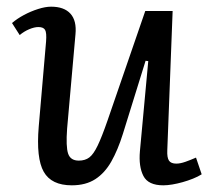

<svg xmlns="http://www.w3.org/2000/svg" viewBox="-20 -541 633 575"><path d="M16 -472Q31 -485 51.5 -496Q72 -507 94 -514Q116 -521 133 -521Q172 -521 191 -500Q210 -479 206 -438L181 -156Q177 -102 184 -81Q191 -60 216 -60Q235 -60 247.5 -69.5Q260 -79 272.5 -105Q285 -131 302 -180L415 -508H497L481 -91Q480 -69 486 -60Q492 -51 508 -51Q520 -51 535.5 -56.5Q551 -62 567 -69L584 -19Q573 -12 558 -6Q543 0 527 4.5Q511 9 496 11.5Q481 14 469 14Q424 14 409.5 -14Q395 -42 399 -88L424 -358L416 -359L348 -140Q333 -92 313.5 -57.5Q294 -23 265.5 -4.5Q237 14 195 14Q134 14 111 -26.5Q88 -67 96 -162L118 -417Q120 -443 115 -451.5Q110 -460 95 -460Q83 -460 67.5 -453.5Q52 -447 39 -436Z"/></svg>

Font: Literata
Style: Italic
Weight: 400
Italic angle: -2°
Designer: Latin by Veronika Burian and Jose Scaglione. Greek by Irene Vlachou. Cyrillic by Vera Evstafieva
Foundry: TypeTogether
Version: Version 3.103;gftools[0.9.29]